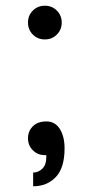

<svg xmlns="http://www.w3.org/2000/svg" viewBox="-20 -532 323 672"><path d="M179 -411Q162 -394 137 -394Q112 -394 95 -411Q78 -428 78 -453Q78 -478 95 -495Q112 -512 137 -512Q162 -512 179 -495Q196 -478 196 -453Q196 -428 179 -411ZM96 120V72Q114 72 128 58.5Q142 45 142 19V11H137Q112 11 95 -6Q78 -23 78 -48Q78 -73 95 -90Q112 -107 142.5 -107Q173 -107 189.5 -80.5Q206 -54 206 -13Q206 56 175 88Q144 120 96 120Z"/></svg>

Font: Belgrano
Style: Regular
Weight: 400
Version: Version 1.002